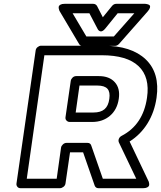

<svg xmlns="http://www.w3.org/2000/svg" viewBox="-20 -967 849 1012"><path d="M66.9 0 168 -701.2Q169.4 -711.9 178.5 -719Q187.5 -726.1 196.8 -726.1H523.9Q672.4 -726.1 748 -654.1Q823.7 -582 805.2 -452.1Q794.4 -376.5 757.8 -317.1Q721.2 -257.8 663.1 -221.2L762.2 -13.2Q763.2 -11.7 764.2 -9Q765.1 -6.3 766.1 0.2Q767.1 6.8 765.4 11.7Q763.7 16.6 755.9 20.8Q748 24.9 734.9 24.9H499Q484.4 24.9 479 11.2L418 -164.1H349.1L325.2 0Q323.7 10.7 314.5 17.8Q305.2 24.9 295.9 24.9H87.9Q77.1 24.9 71.3 17.1Q65.4 9.3 66.9 0ZM121.1 -24.9H278.8L301.8 -189Q303.2 -198.2 311.8 -206.1Q320.3 -213.9 331.1 -213.9H440.9Q456.5 -213.9 460.9 -200.2L522 -24.9H698.2L606.9 -215.8Q602.5 -225.6 606.7 -235.6Q610.8 -245.6 621.1 -251Q734.4 -309.6 754.9 -452.1Q771 -560.5 710.4 -618.2Q649.9 -675.8 516.1 -675.8H213.9ZM294.9 -907.2Q293.9 -908.7 292.7 -911.4Q291.5 -914.1 290 -920.9Q288.6 -927.7 289.8 -932.9Q291 -938 298.6 -942.4Q306.2 -946.8 319.8 -946.8H471.2Q483.9 -946.8 491.2 -936L522 -876L570.8 -936Q580.1 -946.8 592.8 -946.8H744.1Q746.1 -946.8 749.3 -946.5Q752.4 -946.3 759 -944.3Q765.6 -942.4 769 -938.7Q772.5 -935.1 770.5 -926.8Q768.6 -918.5 758.8 -907.2L606.9 -734.9Q597.2 -725.1 585 -725.1H415Q402.8 -725.1 397 -734.9ZM325.2 -349.1 353 -541Q354.5 -550.3 362.5 -558.1Q370.6 -565.9 381.8 -565.9H501Q556.6 -565.9 585.4 -533.4Q614.3 -501 606 -445.8Q597.7 -389.2 559.6 -356.7Q521.5 -324.2 465.8 -324.2H347.2Q337.9 -324.2 330.8 -331.3Q323.7 -338.4 325.2 -349.1ZM362.8 -897 435.1 -774.9H580.1L688 -897H600.1L535.2 -816.9Q527.3 -807.1 520.3 -803.7Q513.2 -800.3 508.3 -802Q503.4 -803.7 500 -806.9Q496.6 -810.1 495.1 -813.5L493.2 -816.9L451.2 -897ZM378.9 -374H473.1Q510.7 -374 531 -391.4Q551.3 -408.7 556.2 -445.8Q561.5 -481.9 546.4 -499Q531.2 -516.1 493.2 -516.1H398.9Z"/></svg>

Font: Trueno ExtraBold Outline
Style: Italic
Weight: 800
Width: 6
Designer: Julieta Ulanovsky
Foundry: Julieta Ulanovsky
Version: Version 3.001b | FøM Fix